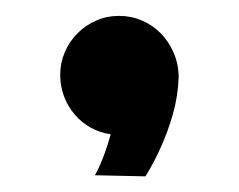

<svg xmlns="http://www.w3.org/2000/svg" viewBox="-20 -170 303 243"><path d="M206.1 -71.8Q205.1 -46.9 198.5 -24.4Q191.9 -2 184.1 15.1Q175.3 35.2 164.1 53.2L100.1 51.8Q103.5 45.9 106.9 38.1Q109.9 31.2 113.3 21.7Q116.7 12.2 120.1 0Q106.4 -2 94.7 -8.5Q83 -15.1 74.5 -25.1Q65.9 -35.2 61 -48.1Q56.2 -61 56.2 -75.2Q56.2 -90.3 62 -104Q67.9 -117.7 78.1 -127.9Q88.4 -138.2 101.8 -144Q115.2 -149.9 130.9 -149.9Q146 -149.9 159.7 -144Q173.3 -138.2 183.6 -127.7Q193.8 -117.2 200 -102.8Q206.1 -88.4 206.1 -71.8Z"/></svg>

Font: Bruno Ace
Style: Regular
Weight: 400
Designer: Astigmatic (AOETI)
Foundry: Astigmatic (AOETI)
Version: Version 1.000